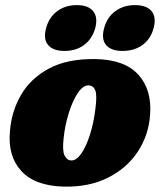

<svg xmlns="http://www.w3.org/2000/svg" viewBox="-20 -700 611 733"><path d="M344 -474.5Q456.5 -472.5 508.5 -414.5Q560.5 -356.5 553 -261.5Q547.5 -184 506.2 -121.2Q465 -58.5 393 -22Q321 14.5 223.5 12.5Q112.5 9.5 60.8 -47.8Q9 -105 18 -199Q23.5 -273.5 59.8 -336.8Q96 -400 166.2 -438Q236.5 -476 344 -474.5ZM251.5 -87.5Q271 -86.5 289.8 -113Q308.5 -139.5 323 -184.5Q337.5 -229.5 344 -283Q351 -335 344.2 -353.8Q337.5 -372.5 319.5 -374Q297.5 -375.5 277.2 -345.2Q257 -315 242.5 -268.2Q228 -221.5 223 -173.5Q217.5 -125.5 226.2 -107Q235 -88.5 251.5 -87.5ZM226.5 -505.5Q183 -505.5 163.8 -528Q144.5 -550.5 156 -592.5Q167 -634 198.2 -657.2Q229.5 -680.5 273 -680.5Q317 -680.5 335.8 -657.2Q354.5 -634 343.5 -592.5Q332 -551.5 301.2 -528.5Q270.5 -505.5 226.5 -505.5ZM448 -505.5Q404.5 -505.5 385.2 -528Q366 -550.5 377.5 -592.5Q388.5 -634 420 -657.2Q451.5 -680.5 495 -680.5Q540 -680.5 558.8 -657.2Q577.5 -634 566.5 -592.5Q555.5 -551.5 524.2 -528.5Q493 -505.5 448 -505.5Z"/></svg>

Font: Fraunces 72pt S100 Black
Style: Italic
Weight: 900
Italic angle: -16°
Version: Version 1.000; ttfautohint (v1.8.3)